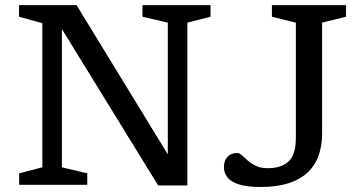

<svg xmlns="http://www.w3.org/2000/svg" viewBox="-20 -718 1404 746"><path d="M144.5 -68V-628L54 -653V-698H277.5L664.5 -65L632 -41.5V-630L533.5 -653V-698H798V-653L708 -630V2.5H594.5L201.5 -636L220.5 -640.5V-68L319 -44.5V0H54.5V-44.5ZM1231.5 -199Q1231.5 -150.5 1217.2 -111.8Q1203 -73 1173.5 -46.2Q1144 -19.5 1099.2 -5.5Q1054.5 8.5 994 8.5Q940 8.5 908.5 -1.5Q877 -11.5 863.5 -29.2Q850 -47 850 -69Q850 -93 863.5 -108.2Q877 -123.5 901.5 -123.5Q910 -123.5 919.8 -114.8Q929.5 -106 942.5 -94.2Q955.5 -82.5 974.5 -73.5Q993.5 -64.5 1020.5 -64.5Q1073 -64.5 1101.2 -90.8Q1129.5 -117 1129.5 -182V-630L1036.5 -653V-698H1324.5V-653L1231.5 -630Z"/></svg>

Font: Newsreader 9pt
Style: Regular
Weight: 400
Designer: Hugues Gentile
Foundry: Production Type
Version: Version 1.003